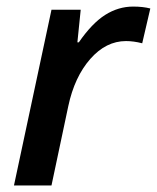

<svg xmlns="http://www.w3.org/2000/svg" viewBox="-20 -570 482 590"><path d="M389.2 -549.8Q419.4 -549.8 441.9 -543.9L417 -437Q390.6 -443.8 367.2 -443.8Q305.7 -443.8 257.3 -388.7Q209 -333.5 189.9 -244.1L138.2 0H22.9L138.2 -540H228L217.8 -439.9H222.2Q262.7 -498.5 303.2 -524.2Q343.8 -549.8 389.2 -549.8Z"/></svg>

Font: f52698313916912   
Style: Italic
Weight: 600
Italic angle: -12°
Foundry: Ascender Corporation
Version: Version 1.10